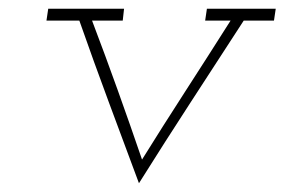

<svg xmlns="http://www.w3.org/2000/svg" viewBox="-20 -395 649 438"><path d="M90 -375H263L260 -348H190Q220 -269 248.5 -189.5Q277 -110 304 -31Q350 -105 402 -185.5Q454 -266 506 -348H448L452 -375H609L605 -348H536Q475 -254 415.5 -162.5Q356 -71 297 23Q262 -71 228 -162.5Q194 -254 161 -348H86Z"/></svg>

Font: Josefin Slab Light
Style: Italic
Weight: 300
Italic angle: -12°
Designer: Santiago Orozco
Foundry: Typemade
Version: Version 2.000